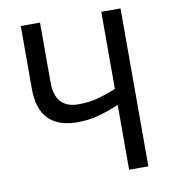

<svg xmlns="http://www.w3.org/2000/svg" viewBox="-81 -784 766 855"><g transform="rotate(-10 302.5 -357.0)"><path d="M521 -714H434V-365Q386 -346 347.5 -336Q309 -326 263 -326Q157 -326 157 -444V-714H70V-430Q70 -248 246 -248Q295 -248 339.5 -260Q384 -272 434 -293V0H521Z"/></g></svg>

Font: Noto Sans UI SemiCondensed
Style: Regular
Weight: 400
Width: 4
Designer: Monotype Design Team
Foundry: Monotype Imaging Inc.
Version: 1.001